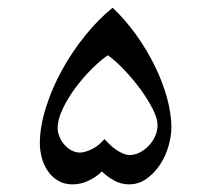

<svg xmlns="http://www.w3.org/2000/svg" viewBox="-20 -465 556 501"><path d="M427.2 -133.3Q427.2 -110.8 419.9 -84.5Q412.6 -58.1 397.9 -35.9Q383.3 -13.7 362.8 1.2Q342.3 16.1 316.4 16.1Q296.4 16.1 278.3 6.3Q260.3 -3.4 246.1 -17.6Q231.4 -3.4 211.4 6.3Q191.4 16.1 169.4 16.1Q147.5 16.1 131.3 6.3Q115.2 -3.4 104.7 -18.8Q94.2 -34.2 89.1 -53.2Q84 -72.3 84 -90.8Q84 -133.8 99.6 -183.8Q115.2 -233.9 141.8 -282.2Q168.5 -330.6 202.9 -373Q237.3 -415.5 273.9 -444.8Q306.6 -414.1 335 -374.5Q363.3 -335 383.8 -293.2Q404.3 -251.5 415.8 -209.7Q427.2 -168 427.2 -133.3ZM391.1 -138.7Q391.1 -156.2 377.9 -181.9Q364.7 -207.5 345.2 -233.9Q325.7 -260.3 302.7 -284.2Q279.8 -308.1 261.2 -320.8Q242.7 -308.1 220 -285.6Q197.3 -263.2 177.2 -236.3Q157.2 -209.5 143.8 -181.4Q130.4 -153.3 130.4 -130.9Q130.4 -120.1 135 -108.6Q139.6 -97.2 147.7 -87.9Q155.8 -78.6 166.3 -72.8Q176.8 -66.9 188 -66.9Q196.3 -66.9 205.8 -70.1Q215.3 -73.2 224.1 -78.1Q232.9 -83 240.2 -89.6Q247.6 -96.2 252.4 -102.1Q258.3 -95.7 266.1 -88.1Q273.9 -80.6 282.7 -74.5Q291.5 -68.4 300.8 -64.5Q310.1 -60.5 318.8 -60.5Q331.1 -60.5 344 -66.9Q356.9 -73.2 367.4 -84Q377.9 -94.7 384.5 -108.9Q391.1 -123 391.1 -138.7Z"/></svg>

Font: Accordance
Style: Regular
Weight: 400
Version: Version 1.1 (build May 11, 2018) Miklal Software Solutions, 